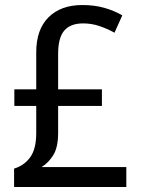

<svg xmlns="http://www.w3.org/2000/svg" viewBox="-20 -743 560 763"><path d="M307 -723Q355 -723 394 -712Q433 -701 466 -682L435 -613Q406 -629 375 -639.5Q344 -650 310 -650Q260 -650 235.5 -621.5Q211 -593 211 -529V-388H385V-322H211V-215Q211 -158 192 -127Q173 -96 145 -79H482V0H36V-73Q76 -85 100 -118Q124 -151 124 -214V-322H37V-388H124V-535Q124 -626 173 -674.5Q222 -723 307 -723Z"/></svg>

Font: Noto Sans Ethiopic SemCond
Style: Regular
Weight: 400
Width: 4
Designer: Monotype Design Team
Foundry: Monotype Imaging Inc.
Version: Version 2.102; ttfautohint (v1.8.4.7-5d5b)